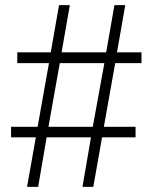

<svg xmlns="http://www.w3.org/2000/svg" viewBox="-20 -725 599 745"><path d="M85 0 119 -192H23V-233H126L170 -480H47V-522H177L209 -705H251L219 -522H392L424 -705H466L434 -522H529V-480H427L383 -233H506V-192H376L342 0H300L333 -192H161L128 0ZM168 -233H340L385 -480H212Z"/></svg>

Font: Nunito Sans 10pt SemiCondensed ExtraLight
Style: Regular
Weight: 250
Width: 4
Designer: Vernon Adams
Foundry: Vernon Adams
Version: Version 3.101;gftools[0.9.27]